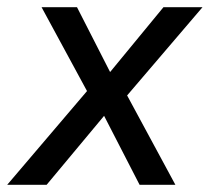

<svg xmlns="http://www.w3.org/2000/svg" viewBox="-46 -511 580 531"><path d="M-26 0 209 -276 211 -229 69 -491H167L265 -299H248L406 -491H514L291 -230V-274L439 0H340L235 -204H253L83 0Z"/></svg>

Font: Nunito Sans 10pt SemiCondensed Medium
Style: Italic
Weight: 500
Width: 4
Italic angle: -9°
Designer: Vernon Adams
Foundry: Vernon Adams
Version: Version 3.101;gftools[0.9.27]